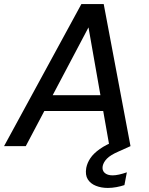

<svg xmlns="http://www.w3.org/2000/svg" viewBox="-37 -720 735 946"><path d="M-17 0 364 -700H474L606 0H502L399 -585L90 0ZM112 -173 152 -251H516L528 -173ZM494 206Q462 206 435.5 195.5Q409 185 395.5 163.5Q382 142 388 107Q393 82 408.5 59Q424 36 455 14Q486 -8 536 -27L591 -49L606 0L546 27Q507 44 490 61.5Q473 79 469 98Q465 119 478.5 131.5Q492 144 518 144Q532 144 550 140Q568 136 588 129L576 192Q558 198 536.5 202Q515 206 494 206Z"/></svg>

Font: DM Sans 24pt Medium
Style: Italic
Weight: 500
Italic angle: -10°
Designer: Colophon Foundry, Jonny Pinhorn
Foundry: Colophon Foundry
Version: Version 4.004;gftools[0.9.30]